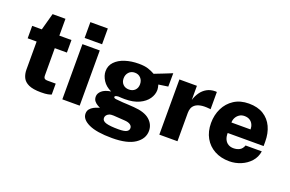

<svg xmlns="http://www.w3.org/2000/svg" viewBox="-108 -1121 2550 1690"><g transform="rotate(20 1167.0 -276.0)"><path d="M391.5 -400.5H278L278.5 -145.5Q278.5 -130 283.2 -122.5Q288 -115 296.5 -112.5Q305 -110 317.5 -110H392.5V-7.5Q382 -3 360 1.8Q338 6.5 295.5 6.5Q221 6.5 180.2 -12.2Q139.5 -31 123.8 -63.8Q108 -96.5 108 -138V-400.5H24V-517H114L157.5 -675.5H278V-518H391.5Z M657 -517V0H494.5V-517ZM657.5 -723V-575H494V-723Z M1021 171Q875.5 171 802.2 136.2Q729 101.5 729 48Q729 22 743 5Q757 -12 776.2 -22Q795.5 -32 811.2 -36.8Q827 -41.5 830.5 -43Q823 -47 806.5 -56Q790 -65 776.2 -81.5Q762.5 -98 762.5 -124.5Q762.5 -154 790.2 -178.8Q818 -203.5 874.5 -212Q821 -236.5 794 -279Q767 -321.5 767 -363.5Q767 -415 801.2 -451.2Q835.5 -487.5 893.2 -506.2Q951 -525 1021 -525Q1075.5 -525 1109.5 -513.8Q1143.5 -502.5 1172.5 -486Q1185.5 -491 1205 -498.8Q1224.5 -506.5 1247.2 -515.2Q1270 -524 1292.2 -533.2Q1314.5 -542.5 1333.5 -550L1332.5 -424.5L1244 -411.5Q1248 -399 1250.2 -385.2Q1252.5 -371.5 1252.5 -364Q1252.5 -320 1225 -280Q1197.5 -240 1143.5 -214.8Q1089.5 -189.5 1010 -189.5Q999.5 -189.5 980.5 -190.2Q961.5 -191 950 -192Q931.5 -190.5 924.2 -186.8Q917 -183 917 -177Q917 -165.5 939.5 -162.8Q962 -160 1004 -157Q1019 -156.5 1047.2 -155Q1075.5 -153.5 1109 -151Q1210.5 -144 1258.5 -102Q1306.5 -60 1306.5 0.5Q1306.5 74.5 1235 122.8Q1163.5 171 1021 171ZM1048 79Q1103.5 79 1124 67Q1144.5 55 1144.5 34Q1144.5 14 1126 1.5Q1107.5 -11 1073.5 -13L967.5 -20Q942 -21.5 926 -14.5Q910 -7.5 902.2 4Q894.5 15.5 894.5 28Q894.5 56.5 932 67.8Q969.5 79 1048 79ZM1015 -281.5Q1049.5 -281.5 1070.8 -302.5Q1092 -323.5 1092 -358Q1092 -393 1070.8 -416Q1049.5 -439 1015 -439Q980.5 -439 959.2 -415.8Q938 -392.5 938 -358Q938 -324 959 -302.8Q980 -281.5 1015 -281.5Z M1403 0V-517H1567V-384.5Q1579 -425 1601.8 -457.2Q1624.5 -489.5 1658 -508.2Q1691.5 -527 1735.5 -527Q1741 -527 1745.2 -526.8Q1749.5 -526.5 1750.5 -525.5V-364Q1748 -365 1744.2 -365.5Q1740.5 -366 1736.5 -366Q1687.5 -371 1655.8 -364.5Q1624 -358 1605.8 -343.5Q1587.5 -329 1580.2 -309Q1573 -289 1573 -265.5V0Z M1963.5 -219.5Q1963 -184 1974.5 -159.8Q1986 -135.5 2007 -123Q2028 -110.5 2056 -110.5Q2088 -110.5 2112.8 -123.8Q2137.5 -137 2149 -170H2301Q2292.5 -113.5 2256.2 -73.2Q2220 -33 2168 -11.5Q2116 10 2060.5 10Q1981.5 10 1921.8 -22.5Q1862 -55 1828.8 -114Q1795.5 -173 1795.5 -252.5Q1795.5 -328 1826 -390.2Q1856.5 -452.5 1914 -489.8Q1971.5 -527 2052.5 -527Q2134.5 -527 2189.5 -492.8Q2244.5 -458.5 2272.2 -398.8Q2300 -339 2300 -262V-219.5ZM1963 -317.5H2142Q2142 -343 2132 -364.2Q2122 -385.5 2102 -398Q2082 -410.5 2052.5 -410.5Q2025.5 -410.5 2005.5 -397.2Q1985.5 -384 1974 -362.8Q1962.5 -341.5 1963 -317.5Z"/></g></svg>

Font: Public Sans Thin ExtraBold
Style: Regular
Weight: 800
Version: Version 1.007